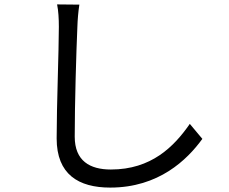

<svg xmlns="http://www.w3.org/2000/svg" viewBox="-20 -800 1040 871"><path d="M340 -779 239 -780C245 -751 247 -715 247 -678C247 -573 237 -320 237 -172C237 -9 336 51 480 51C700 51 829 -75 898 -170L841 -238C769 -134 666 -31 483 -31C388 -31 319 -70 319 -180C319 -329 326 -565 331 -678C332 -711 335 -746 340 -779Z"/></svg>

Font: Noto Sans Mono CJK SC
Style: Regular
Weight: 400
Designer: Ryoko NISHIZUKA 西塚涼子 (kana, bopomofo & ideographs); Paul D. Hunt (Latin, Greek & Cyrillic); Sandoll Communications 산돌커뮤니
Foundry: Adobe
Version: Version 2.004;hotconv 1.0.118;makeotfexe 2.5.65603